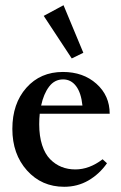

<svg xmlns="http://www.w3.org/2000/svg" viewBox="-20 -698 458 729"><path d="M252.4 -476.1 146 -637.7 221.2 -678.2 296.4 -497.6ZM223.6 11.2Q138.2 11.2 82.5 -50.8Q26.9 -112.8 26.9 -208.5Q26.9 -304.7 80.1 -364.7Q133.3 -424.8 218.8 -424.8Q295.9 -424.8 346.2 -379.9Q396.5 -335 396.5 -266.1H130.9Q128.9 -248 128.9 -226.1Q128.9 -181.2 139.9 -147.2Q150.9 -113.3 170.4 -93.5Q189.9 -73.7 213.9 -64.2Q237.8 -54.7 266.1 -54.7Q319.3 -54.7 369.6 -93.3L386.2 -78.1Q357.4 -37.1 315.9 -12.9Q274.4 11.2 223.6 11.2ZM219.7 -396.5Q187 -396.5 166.3 -368.9Q145.5 -341.3 136.2 -297.4H293Q288.1 -345.7 268.8 -371.1Q249.5 -396.5 219.7 -396.5Z"/></svg>

Font: Elstob 18pt SemiBold
Style: Regular
Weight: 600
Designer: Peter S. Baker
Version: Version 1.015